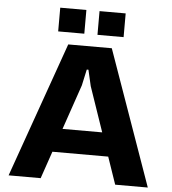

<svg xmlns="http://www.w3.org/2000/svg" viewBox="-60 -977 922 1032"><g transform="rotate(5 400.5 -461.0)"><path d="M25 0 283 -729H518L776 0H600L423 -516L403 -603H394L375 -516L198 0ZM233 -147 275 -274H523L564 -147ZM223 -794V-922H364V-794ZM435 -794V-922H576V-794Z"/></g></svg>

Font: Hubot Sans
Style: Bold
Weight: 700
Designer: Deni Anggara
Foundry: GitHub, Inc., Subsidiary of Microsoft Corporation
Version: Version 2.000